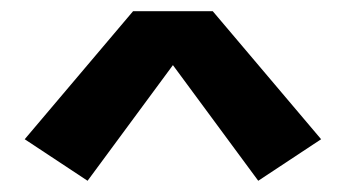

<svg xmlns="http://www.w3.org/2000/svg" viewBox="-20 -823 616 342"><path d="M136 -501 288 -707 440 -501 552 -575 359 -803H217L24 -575Z"/></svg>

Font: Iosevka Sparkle Extrabold
Style: Regular
Weight: 800
Designer: Belleve Invis
Foundry: Belleve Invis
Version: Version 4.5.0; ttfautohint (v1.8.3)